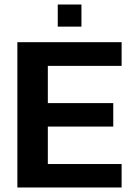

<svg xmlns="http://www.w3.org/2000/svg" viewBox="-20 -831 596 851"><path d="M236 -713V-811H341V-713ZM57 0V-644H519V-539H192V-374H482V-270H192V-104H519V0Z"/></svg>

Font: Kanit Medium
Style: Regular
Weight: 500
Designer: Katatrad Team
Foundry: CadsonDemak
Version: Version 2.000; ttfautohint (v1.8.3)